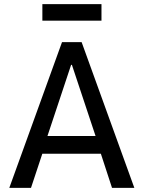

<svg xmlns="http://www.w3.org/2000/svg" viewBox="-20 -909 695 929"><path d="M25 0 280 -705H375L630 0H522L457 -199L499 -165H155L196 -199L130 0ZM324 -595 203 -231 187 -251H466L449 -231L328 -595ZM185 -809V-889H471V-809Z"/></svg>

Font: Nunito Sans 7pt Condensed SemiBold
Style: Regular
Weight: 600
Width: 3
Designer: Vernon Adams
Foundry: Vernon Adams
Version: Version 3.101;gftools[0.9.27]